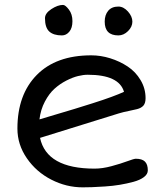

<svg xmlns="http://www.w3.org/2000/svg" viewBox="-20 -765 692 796"><path d="M236.8 -618.2Q201.7 -618.2 184.1 -634.5Q166.5 -650.9 166.5 -689.5Q166.5 -710 192.9 -727.3Q219.2 -744.6 241.2 -744.6Q251 -744.6 265.6 -725.3Q280.3 -706.1 280.3 -677.2Q280.3 -648.9 267.3 -633.5Q254.4 -618.2 236.8 -618.2ZM470.7 -618.2Q414.1 -618.2 414.1 -675.3Q414.1 -703.1 428.7 -720.5Q443.4 -737.8 470.7 -737.8Q492.2 -737.8 510.5 -717.3Q528.8 -696.8 528.8 -675.3Q528.8 -653.8 510.7 -636Q492.7 -618.2 470.7 -618.2ZM52.2 -231.9Q52.2 -372.6 132.3 -454.1Q212.4 -535.6 358.4 -535.6Q397.5 -535.6 436.8 -523.4Q476.1 -511.2 509 -489.5Q542 -467.8 562.7 -433.1Q583.5 -398.4 583.5 -357.9Q583.5 -337.4 574.5 -327.1Q565.4 -316.9 547.9 -312.5Q541.5 -310.5 515.9 -305.4Q490.2 -300.3 472.7 -294.9L146 -193.4Q173.3 -65.9 372.1 -65.9Q404.8 -65.9 442.6 -76.2Q480.5 -86.4 508.1 -96.7Q535.6 -106.9 543 -106.9Q568.8 -106.9 580.8 -95.2Q592.8 -83.5 592.8 -58.6Q592.8 -43 576.7 -30.8Q560.5 -18.6 533.4 -11.2Q506.3 -3.9 477.3 1Q448.2 5.9 414.8 8.1Q381.3 10.3 360.8 11Q340.3 11.7 322.8 11.7Q254.9 11.7 192.6 -20.3Q130.4 -52.2 91.3 -108.9Q52.2 -165.5 52.2 -231.9ZM143.6 -270Q146 -271 204.8 -288.3Q263.7 -305.7 289.1 -313.5Q314.5 -321.3 362.5 -336.4Q410.6 -351.6 442.1 -363.3Q473.6 -375 494.1 -384.3Q473.6 -455.1 343.8 -455.1Q325.7 -455.1 303.5 -449.7Q281.2 -444.3 254.6 -430.7Q228 -417 205.8 -397Q183.6 -377 166 -343.8Q148.4 -310.5 143.6 -270Z"/></svg>

Font: Short Stack
Style: Regular
Weight: 400
Designer: James Grieshaber
Foundry: James Grieshaber
Version: Version 1.002